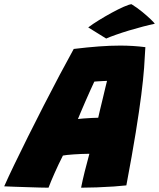

<svg xmlns="http://www.w3.org/2000/svg" viewBox="-81 -886 757 914"><path d="M150 7.5Q136 7.5 109 6.8Q82 6 50 5Q18 4 -11.8 3Q-41.5 2 -61 1Q-43 -40 -13.5 -101.2Q16 -162.5 52.2 -235.2Q88.5 -308 127 -383.2Q165.5 -458.5 202.5 -528.2Q239.5 -598 270 -653Q336 -661 389.8 -665Q443.5 -669 491.5 -669Q552 -669 611 -661.5Q609 -617.5 605 -563.2Q601 -509 591.5 -434Q582 -359 565 -254Q548 -149 520.5 -3.5Q500 -1 461 1.8Q422 4.5 379.5 6Q337 7.5 305 7.5Q312 -28 322.2 -69Q332.5 -110 344.5 -154Q305 -153.5 269.2 -151Q233.5 -148.5 218.5 -145.5Q197 -103 178.5 -61.2Q160 -19.5 150 7.5ZM290 -319.5Q297 -320.5 316.5 -322Q336 -323.5 356.5 -324.5Q377 -325.5 386.5 -325.5Q388 -333 394.2 -359Q400.5 -385 408 -416Q415.5 -447 421.2 -471.5Q427 -496 428.5 -501Q422.5 -501 409.8 -500.2Q397 -499.5 384.8 -498.8Q372.5 -498 368 -497.5Q360.5 -482 349 -456.2Q337.5 -430.5 325.2 -402.5Q313 -374.5 303.5 -352Q294 -329.5 290 -319.5ZM545 -866Q572.5 -849 596.5 -829.2Q620.5 -809.5 636.5 -794Q652.5 -778.5 656 -773Q632 -768 599.5 -759.5Q567 -751 533 -740.8Q499 -730.5 470 -720.2Q441 -710 424.5 -702.5L339 -755.5Q360 -771.5 390 -790Q420 -808.5 451.2 -825.5Q482.5 -842.5 508 -853.8Q533.5 -865 545 -866Z"/></svg>

Font: Grandstander Black
Style: Italic
Weight: 900
Italic angle: -15°
Designer: Tyler Finck
Foundry: Etcetera Type Co
Version: Version 1.200; ttfautohint (v1.8.3)